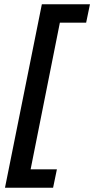

<svg xmlns="http://www.w3.org/2000/svg" viewBox="-20 -762 444 906"><path d="M404.5 -742 386.5 -655H262.5L124.5 37H248.5L230.5 124H3.5L177.5 -742Z"/></svg>

Font: Argentum Sans
Style: Italic
Weight: 400
Italic angle: -11.3099°
Designer: Julieta Ulanovsky, Owen Earl, Rasmus Andersson, Cristiano Sobral
Foundry: The Argentum Sans Project Authors
Version: Version 3.131; ttfautohint (v1.8.4.7-5d5b-dirty)